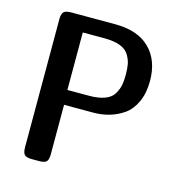

<svg xmlns="http://www.w3.org/2000/svg" viewBox="-104 -785 816 877"><g transform="rotate(15 304.0 -347.0)"><path d="M81.1 -44.9V-648.9Q81.1 -675.8 90.6 -684.8Q100.1 -693.8 126 -693.8H332Q440.9 -693.8 497.6 -637.5Q554.2 -581.1 554.2 -483.9Q554.2 -426.8 534.7 -384.3Q515.1 -341.8 483.2 -319.8Q451.2 -297.9 415.5 -287.8Q379.9 -277.8 340.8 -277.8H203.1V-43.9Q203.1 -18.1 194.1 -9Q185.1 0 159.2 0H126Q99.1 0 90.1 -9.5Q81.1 -19 81.1 -44.9ZM200.2 -347.2H301.8Q347.7 -347.2 377.4 -358.6Q407.2 -370.1 419.7 -392.1Q432.1 -414.1 436 -434.1Q439.9 -454.1 439.9 -482.9Q439.9 -512.7 436 -533.4Q432.1 -554.2 418.9 -575.7Q405.8 -597.2 376.5 -608.2Q347.2 -619.1 301.8 -619.1H200.2Z"/></g></svg>

Font: CMU Sans Serif Demi Condensed
Style: DemiCondensed
Weight: 600
Width: 3
Version: Version 0.7.0